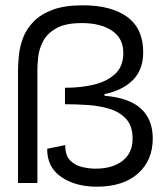

<svg xmlns="http://www.w3.org/2000/svg" viewBox="-20 -690 627 724"><path d="M345 14Q264 14 210.5 -23Q157 -60 158 -129L226 -143Q226 -103 245 -84.5Q264 -66 290.5 -60Q317 -54 340 -54Q404 -54 442 -83.5Q480 -113 480 -167Q480 -214 456.5 -240.5Q433 -267 394.5 -279Q356 -291 311.5 -294Q267 -297 225 -297V-359Q285 -359 334.5 -371Q384 -383 414.5 -411.5Q445 -440 445 -490Q445 -546 402 -574.5Q359 -603 289 -603Q226 -603 191.5 -583Q157 -563 142 -533.5Q127 -504 124 -475Q121 -446 121 -428V0H48V-425Q48 -451 51.5 -483.5Q55 -516 67.5 -548.5Q80 -581 106.5 -608.5Q133 -636 178 -653Q223 -670 292 -670Q400 -670 460 -626Q520 -582 520 -493Q520 -428 482 -389Q444 -350 374 -335V-329Q468 -321 512 -280Q556 -239 556 -168Q556 -85 500 -35.5Q444 14 345 14Z"/></svg>

Font: Bricolage Grotesque 96pt Light
Style: Regular
Weight: 300
Designer: Mathieu Triay
Foundry: Atelier Triay
Version: Version 1.001; ttfautohint (v1.8.4.7-5d5b);gftools[0.9.33.de